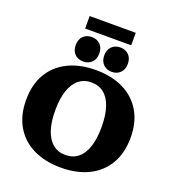

<svg xmlns="http://www.w3.org/2000/svg" viewBox="-179 -1165 1188 1316"><g transform="rotate(20 415.0 -507.0)"><path d="M415 15Q300 15 214 -27Q128 -69 81 -149Q34 -229 34 -341Q34 -453 81 -532.5Q128 -612 214 -654Q300 -696 415 -696Q531 -696 616.5 -654Q702 -612 749 -532.5Q796 -453 796 -341Q796 -229 749 -149Q702 -69 616.5 -27Q531 15 415 15ZM415 -77Q469 -77 507 -107.5Q545 -138 564.5 -197Q584 -256 584 -341Q584 -427 564.5 -486Q545 -545 507 -575.5Q469 -606 415 -606Q362 -606 324 -575.5Q286 -545 266 -486Q246 -427 246 -341Q246 -256 266 -197Q286 -138 324 -107.5Q362 -77 415 -77ZM519 -721Q481 -721 457 -745Q433 -769 433 -810Q433 -851 457 -875Q481 -899 519 -899Q557 -899 581 -875Q605 -851 605 -810Q605 -769 581 -745Q557 -721 519 -721ZM311 -721Q272 -721 248.5 -745Q225 -769 225 -810Q225 -851 248.5 -875Q272 -899 311 -899Q349 -899 373 -875Q397 -851 397 -810Q397 -769 373 -745Q349 -721 311 -721ZM247 -938V-1029H583V-938Z"/></g></svg>

Font: Montagu Slab 144pt
Style: Bold
Weight: 700
Designer: Florian Karsten
Foundry: Florian Karsten
Version: Version 1.000